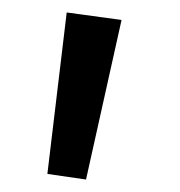

<svg xmlns="http://www.w3.org/2000/svg" viewBox="-20 -560 288 308"><path d="M118 -272 56 -281 87 -540 175 -528Z"/></svg>

Font: FiraGO Book
Style: Regular
Weight: 350
Designer: bBox Type
Foundry: bBox Type GmbH
Version: Version 1.001;PS 001.001;hotconv 1.0.88;makeotf.lib2.5.64775